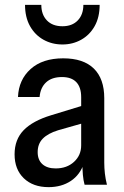

<svg xmlns="http://www.w3.org/2000/svg" viewBox="-20 -760 509 790"><path d="M328 0Q323 -18 321 -40.5Q319 -63 319 -91H314V-360Q314 -401 294 -422Q274 -443 235 -443Q193 -443 169.5 -421Q146 -399 143 -361H54Q57 -432 106 -476Q155 -520 240 -520Q323 -520 366 -478Q409 -436 409 -356V-91Q409 -69 411.5 -46.5Q414 -24 420 0ZM180 10Q116 10 78 -26.5Q40 -63 40 -125Q40 -186 77.5 -224.5Q115 -263 191 -286L335 -330V-257L219 -224Q177 -211 156 -189.5Q135 -168 135 -134Q135 -102 154.5 -84.5Q174 -67 209 -67Q255 -67 284.5 -94Q314 -121 314 -162L326 -90Q310 -41 271.5 -15.5Q233 10 180 10ZM237 -577Q194 -577 159 -596.5Q124 -616 103.5 -652.5Q83 -689 83 -740H150Q150 -700 173 -676Q196 -652 237 -652Q277 -652 300 -676Q323 -700 323 -740H390Q390 -689 369.5 -652.5Q349 -616 314 -596.5Q279 -577 237 -577Z"/></svg>

Font: Instrument Sans SemiCondensed Medium
Style: Regular
Weight: 500
Width: 4
Designer: Rodrigo Fuenzalida
Foundry: fragTYPE
Version: Version 1.000;gftools[0.9.28]